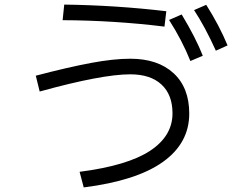

<svg xmlns="http://www.w3.org/2000/svg" viewBox="-20 -797 1040 837"><path d="M697 -681Q477 -708 253 -709L260 -777Q486 -774 705 -748ZM921 -576Q874 -680 826 -753L879 -776Q936 -686 972 -599ZM810 -531Q774 -621 717 -710L772 -734Q834 -631 864 -554ZM327 -48Q536 -75 634 -139.5Q732 -204 732 -303Q732 -384 684 -428.5Q636 -473 548 -473Q424 -473 153 -398L136 -467Q277 -504 376 -522.5Q475 -541 548 -541Q668 -541 736.5 -478Q805 -415 805 -302Q805 -173 690 -91Q575 -9 345 20Z"/></svg>

Font: IBM Plex Sans JP
Style: Regular
Weight: 400
Designer: Mike Abbink; Paul van der Laan; Pieter van Rosmalen; Wujin Sim; Yejin Wi; Jinhee Kim; Boomi Park; Yona Kim; Kichan Ma
Foundry: Sandoll Inc.
Version: Version 1.001